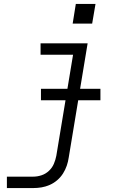

<svg xmlns="http://www.w3.org/2000/svg" viewBox="-20 -740 640 975"><path d="M15 215V157H149Q170 157 191 150Q212 143 228.5 127.5Q245 112 253.5 92Q262 72 266 51L351 -462H186V-520H425L329 60Q326 81 319 101.5Q312 122 300 141Q288 160 270.5 175Q253 190 232.5 199Q212 208 191 211.5Q170 215 149 215ZM448 -620H349L365 -720H465ZM188 -231V-289H490V-231Z"/></svg>

Font: Iosevka SS04 Light Extended
Style: Italic
Weight: 300
Width: 7
Italic angle: -9°
Monospace: yes
Designer: Belleve Invis
Foundry: Belleve Invis
Version: Version 19.0.0; ttfautohint (v1.8.4)